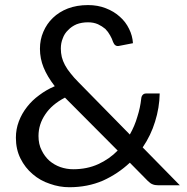

<svg xmlns="http://www.w3.org/2000/svg" viewBox="-20 -745 752 772"><path d="M241.2 -352.5Q188.5 -325.2 162.1 -285.2Q134.8 -245.1 134.8 -198.2Q134.8 -165 147.5 -140.6Q159.2 -116.2 178.7 -98.6Q198.2 -82 222.7 -73.2Q248 -64.5 274.4 -64.5Q330.1 -64.5 375 -85Q419.9 -105.5 453.1 -139.6Q382.8 -210.9 241.2 -352.5ZM703.1 0Q681.6 0 617.2 0Q602.5 0 593.8 -3.9Q585 -6.8 574.2 -17.6Q549.8 -42 502 -90.8Q454.1 -45.9 393.6 -18.6Q332 7.8 258.8 7.8Q218.8 7.8 180.7 -5.9Q141.6 -18.6 111.3 -44.9Q81.1 -70.3 62.5 -107.4Q43.9 -144.5 43.9 -191.4Q43.9 -225.6 55.7 -256.8Q67.4 -288.1 88.9 -315.4Q109.4 -341.8 137.7 -362.3Q166 -383.8 200.2 -398.4Q169.9 -437.5 155.3 -473.6Q140.6 -509.8 140.6 -548.8Q140.6 -585.9 154.3 -617.2Q168 -649.4 192.4 -672.9Q217.8 -697.3 252.9 -710.9Q289.1 -724.6 334 -724.6Q373 -724.6 405.3 -711.9Q438.5 -699.2 461.9 -677.7Q485.4 -657.2 499 -628.9Q512.7 -601.6 514.6 -571.3Q496.1 -567.4 459 -560.5Q442.4 -556.6 434.6 -576.2Q430.7 -588.9 422.9 -602.5Q415 -617.2 403.3 -628.9Q390.6 -639.6 374 -647.5Q356.4 -655.3 334 -655.3Q308.6 -655.3 288.1 -647.5Q267.6 -638.7 253.9 -624Q239.3 -610.4 232.4 -590.8Q224.6 -572.3 224.6 -549.8Q224.6 -532.2 228.5 -515.6Q232.4 -500 241.2 -483.4Q250 -466.8 263.7 -450.2Q277.3 -432.6 295.9 -414.1Q364.3 -343.8 502 -204.1Q521.5 -238.3 532.2 -275.4Q543.9 -311.5 547.9 -348.6Q548.8 -358.4 553.7 -363.3Q558.6 -369.1 567.4 -369.1Q585.9 -369.1 622.1 -369.1Q621.1 -311.5 603.5 -255.9Q586.9 -201.2 553.7 -152.3Q603.5 -101.6 703.1 0Z"/></svg>

Font: Lato
Style: Regular
Weight: 400
Designer: Lukasz Dziedzic with Adam Twardoch and Botio Nikoltchev
Version: Version 2.015; 2015-08-06; http://www.latofonts.com/